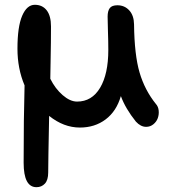

<svg xmlns="http://www.w3.org/2000/svg" viewBox="-20 -525 740 805"><path d="M132.8 259.8Q79.1 259.8 79.1 157.2Q79.1 -29.8 83 -167Q53.2 -237.3 53.2 -320.8Q53.2 -413.1 73 -459Q92.8 -504.9 126 -504.9Q157.7 -504.9 175.8 -481.7Q193.8 -458.5 193.8 -414.1Q193.8 -383.3 193.4 -346.9Q192.9 -310.5 192.1 -265.4Q191.4 -220.2 190.9 -194.8Q211.4 -153.3 242.7 -126.2Q273.9 -99.1 303.2 -99.1Q365.2 -99.1 399.7 -157Q434.1 -214.8 434.1 -315.9Q434.1 -352.5 432.6 -393.8Q431.2 -435.1 431.2 -455.1Q431.2 -479 440.2 -491Q449.2 -502.9 472.2 -502.9Q502.4 -502.9 522 -481.4Q541.5 -460 542 -422.9Q543.5 -294.9 565.2 -220.9Q586.9 -147 633.8 -88.9Q643.6 -78.1 645.3 -61.5Q647 -44.9 641.6 -29.8Q636.2 -14.6 623 -3.9Q609.9 6.8 592.8 6.8Q569.8 6.8 549.8 -15.1Q505.9 -69.8 486.8 -122.1Q468.3 -58.6 422.9 -24.4Q377.4 9.8 314.9 9.8Q247.1 9.8 186 -39.1Q182.1 157.2 182.1 198.2Q182.1 230 168.2 244.9Q154.3 259.8 132.8 259.8Z"/></svg>

Font: Shantell Sans Irregular
Style: Regular
Weight: 500
Designer: Stephen Nixon, Anya Danilova, Shantell Martin
Foundry: Arrow Type
Version: Version 1.006;[9816181b4]